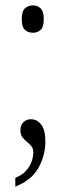

<svg xmlns="http://www.w3.org/2000/svg" viewBox="-20 -541 245 715"><path d="M37 154V121Q61 112 75.5 96.5Q90 81 97 62.5Q104 44 104 26Q104 12 97 3.5Q90 -5 80.5 -12.5Q71 -20 63.5 -30Q56 -40 56 -56Q56 -75 67.5 -86Q79 -97 95 -97Q118 -97 133.5 -77Q149 -57 149 -14Q149 37 123.5 83.5Q98 130 37 154ZM103 -419Q85 -419 73 -429.5Q61 -440 61 -470Q61 -499 73 -510Q85 -521 103 -521Q119 -521 131 -510Q143 -499 143 -470Q143 -440 131 -429.5Q119 -419 103 -419Z"/></svg>

Font: Noto Serif Khmer ExtraCondensed Light
Style: Regular
Weight: 300
Width: 2
Designer: Danh Hong and the Monotype Design Team
Foundry: Monotype Imaging Inc.
Version: Version 2.004